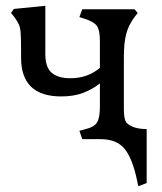

<svg xmlns="http://www.w3.org/2000/svg" viewBox="-20 -482 562 665"><path d="M488 -35V152L459 163L455 144Q439 67 411.5 33.5Q384 0 329 0H265L255 -29L273 -34Q305 -41 315.5 -57Q326 -73 326 -112V-193Q299 -172 267 -160Q235 -148 192 -148Q53 -148 53 -282V-306Q53 -350 51.5 -368.5Q50 -387 45.5 -397Q41 -407 29 -424L18 -437L28 -451L137 -462V-295Q137 -249 159 -230Q181 -211 223 -211Q284 -211 326 -247V-340Q326 -378 315.5 -392.5Q305 -407 273 -417L255 -423L265 -450H446L457 -437L446 -423Q425 -395 417 -364Q409 -333 409 -282V-104Q409 -71 417 -58Q439 -35 488 -35Z"/></svg>

Font: Kurale
Style: Regular
Weight: 400
Designer: Eduardo Rodriguez Tunni
Foundry: Eduardo Rodriguez Tunni
Version: Version 2.000